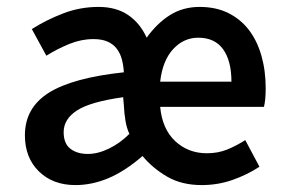

<svg xmlns="http://www.w3.org/2000/svg" viewBox="-20 -523 825 555"><path d="M198 12Q133 12 92.5 -27.5Q52 -67 52 -132Q52 -211 120.5 -254.5Q189 -298 338 -314Q337 -333 332.5 -350.5Q328 -368 318 -381.5Q308 -395 291.5 -402.5Q275 -410 250 -410Q215 -410 180.5 -396Q146 -382 114 -362L72 -439Q113 -465 162 -484Q211 -503 265 -503Q316 -503 350.5 -479.5Q385 -456 404 -414Q434 -456 471.5 -479.5Q509 -503 557 -503Q604 -503 639.5 -485.5Q675 -468 699 -437Q723 -406 735.5 -362.5Q748 -319 748 -268Q748 -234 743 -214H443Q449 -150 486.5 -115Q524 -80 578 -80Q610 -80 636 -90.5Q662 -101 689 -118L730 -41Q695 -18 652.5 -3Q610 12 563 12Q505 12 463 -12.5Q421 -37 392 -72Q341 -28 293.5 -8Q246 12 198 12ZM234 -78Q263 -78 295 -93.5Q327 -109 354 -136Q346 -153 342.5 -175Q339 -197 338 -219L336 -242Q242 -229 203 -204Q164 -179 164 -141Q164 -108 183.5 -93Q203 -78 234 -78ZM443 -287H649Q649 -347 625 -380.5Q601 -414 553 -414Q511 -414 480.5 -381Q450 -348 443 -287Z"/></svg>

Font: TT Toshiba Sans Medium
Style: Regular
Weight: 500
Designer: Paul D. Hunt
Foundry: Toshiba Corporation
Version: Version 2.020;PS 2.000;hotconv 1.0.86;makeotf.lib2.5.63406